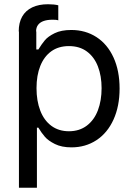

<svg xmlns="http://www.w3.org/2000/svg" viewBox="-20 -677 620 896"><path d="M204.1 -657.2Q232.4 -657.2 252 -652.3V-582Q247.1 -584 239.7 -584.5Q232.4 -585 225.6 -585Q201.2 -585 184.1 -579.1Q167 -573.2 157.7 -561Q148.4 -548.8 148.4 -530.3H67.4Q67.4 -571.3 83.5 -599.6Q99.6 -627.9 130.4 -642.6Q161.1 -657.2 204.1 -657.2ZM68.4 -530.3H149.4V-446.3H159.2Q174.8 -471.7 189.5 -489.3Q204.1 -506.8 234.9 -522Q265.6 -537.1 312.5 -537.1Q378.9 -537.1 430.2 -503.9Q481.4 -470.7 509.8 -408.7Q538.1 -346.7 538.1 -263.7Q538.1 -181.6 509.8 -119.1Q481.4 -56.6 430.2 -22.9Q378.9 10.7 313.5 10.7Q267.6 10.7 236.3 -4.9Q205.1 -20.5 189.5 -38.6Q173.8 -56.6 159.2 -81.1H152.3V199.2H68.4ZM301.8 -64.5Q350.6 -64.5 385.3 -90.8Q419.9 -117.2 437 -162.6Q454.1 -208 454.1 -265.6Q454.1 -322.3 437 -366.7Q419.9 -411.1 385.7 -436.5Q351.6 -461.9 301.8 -461.9Q252.9 -461.9 219.2 -437.5Q185.5 -413.1 168 -369.1Q150.4 -325.2 150.4 -265.6Q150.4 -206.1 168 -160.6Q185.5 -115.2 219.7 -89.8Q253.9 -64.5 301.8 -64.5Z"/></svg>

Font: WEMIX Pretendard Variable
Style: Regular
Weight: 400
Designer: Base glyphs from Inter by Rasmus Andersson; Hangeul glyphs from Noto Sans CJK(Source Han Sans) by Jang Soo-young and Kan
Foundry: Kil Hyung-jin
Version: Version 1.000;Glyphs 3.2 (3208)